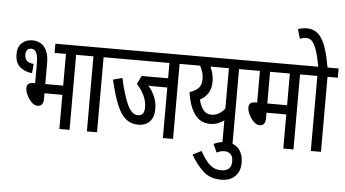

<svg xmlns="http://www.w3.org/2000/svg" viewBox="-68 -1020 2536 1412"><g transform="rotate(5 1200.0 -314.0)"><path d="M31 -521Q31 -459 66 -428Q101 -397 157 -391L163 -460Q96 -465 96 -522Q96 -570 136 -570Q162 -570 174 -544Q181 -530 183.5 -508.5Q186 -487 186 -445V-320H172Q125 -320 125 -279Q125 -242 155 -199Q185 -156 219 -156Q261 -156 261 -212V-252H393V0H468V-554H544V-622H309V-554H393V-320H261V-471Q261 -519 251.5 -547Q242 -575 228 -593Q195 -632 138 -632Q92 -632 61.5 -603.5Q31 -575 31 -521Z M747 -554V-622H532V-554H596V0H671V-554Z M1232 0V-554H1308V-622H735V-554H1157V-441H962L932 -380Q965 -345 986 -302Q1007 -259 1007 -213Q1007 -151 959 -151Q914 -151 882.5 -217.5Q851 -284 822 -414L754 -396Q794 -222 841 -152Q888 -82 966 -82Q1023 -82 1053 -115.5Q1083 -149 1083 -206Q1083 -256 1064.5 -299Q1046 -342 1017 -375Q1035 -373 1060 -373H1157V0Z M1671 0V-554H1747V-622H1296V-554H1383Q1393 -536 1401.5 -511Q1410 -486 1410 -458Q1410 -414 1388 -390.5Q1366 -367 1323 -354Q1337 -251 1379 -192.5Q1421 -134 1492 -134Q1526 -134 1551 -144Q1576 -154 1596 -169V0ZM1496 -202Q1428 -202 1404 -306Q1442 -326 1463.5 -360Q1485 -394 1485 -447Q1485 -498 1460 -554H1596V-256Q1577 -232 1552.5 -217Q1528 -202 1496 -202Z M1560 72Q1574 65 1587.5 61Q1601 57 1618 57Q1642 57 1661 72.5Q1680 88 1680 128Q1680 199 1603 199Q1556 199 1521 168.5Q1486 138 1449 70L1385 102Q1425 173 1476.5 220.5Q1528 268 1608 268Q1676 268 1713 231Q1750 194 1750 130Q1750 67 1716.5 28.5Q1683 -10 1619 -10Q1574 -10 1532 11Z M2197 -554V-622H1735V-554H1825V-320H1811Q1764 -320 1764 -279Q1764 -242 1794 -199Q1824 -156 1858 -156Q1900 -156 1900 -212V-252H2046V0H2121V-554ZM2046 -320H1900V-554H2046Z M2324 0V-554H2400V-622H2318Q2292 -774 2251.5 -835Q2211 -896 2143 -896Q2113 -896 2077 -885L2097 -815Q2120 -825 2146 -825Q2181 -825 2204.5 -781.5Q2228 -738 2250 -622H2185V-554H2249V0Z"/></g></svg>

Font: Noto Sans Devanagari Extra Condensed
Style: Regular
Weight: 400
Width: 2
Designer: Monotype Design Team
Foundry: Monotype Imaging Inc.
Version: 1.000